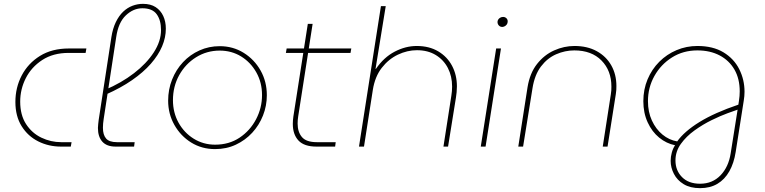

<svg xmlns="http://www.w3.org/2000/svg" viewBox="-20 -762 3974 998"><path d="M297 0Q233 0 179 -27Q125 -54 92.5 -106Q60 -158 60 -232Q60 -307 93 -370Q126 -433 188 -471.5Q250 -510 338 -510H429L425 -487H337Q256 -487 199.5 -450Q143 -413 114 -355.5Q85 -298 85 -234Q85 -164 115.5 -117Q146 -70 195 -46.5Q244 -23 298 -23H352L348 0Z M581 0Q535 0 512 -25.5Q489 -51 489 -97Q489 -107 490.5 -117.5Q492 -128 493 -139L559 -569Q566 -614 582 -647Q598 -680 620 -701Q642 -722 668.5 -732Q695 -742 723 -742Q763 -742 789 -725Q815 -708 828.5 -679Q842 -650 842 -613Q842 -567 822.5 -521Q803 -475 764 -430.5Q725 -386 666.5 -345.5Q608 -305 531 -271L526 -295Q611 -331 676.5 -381.5Q742 -432 779.5 -490Q817 -548 817 -606Q817 -657 794.5 -688Q772 -719 720 -719Q673 -719 634 -682Q595 -645 584 -569L519 -144Q517 -131 516 -120Q515 -109 515 -98Q515 -61 531.5 -42Q548 -23 588 -23H680L677 0Z M1098 13Q1029 13 974 -21Q919 -55 886.5 -112.5Q854 -170 854 -239Q854 -297 874.5 -348.5Q895 -400 931.5 -439Q968 -478 1017 -500Q1066 -522 1122 -522Q1191 -522 1246.5 -487.5Q1302 -453 1334.5 -395.5Q1367 -338 1367 -267Q1367 -212 1347 -161.5Q1327 -111 1291 -72Q1255 -33 1206 -10Q1157 13 1098 13ZM1098 -10Q1171 -10 1225.5 -46.5Q1280 -83 1311 -142Q1342 -201 1342 -268Q1342 -333 1312.5 -385.5Q1283 -438 1233.5 -468.5Q1184 -499 1122 -499Q1055 -499 999.5 -464.5Q944 -430 911.5 -371.5Q879 -313 879 -241Q879 -177 908 -124.5Q937 -72 987 -41Q1037 -10 1098 -10Z M1625 0Q1561 0 1531.5 -31.5Q1502 -63 1502 -118Q1502 -136 1505 -157L1580 -638H1605L1530 -157Q1527 -138 1527 -120Q1527 -76 1549.5 -49.5Q1572 -23 1627 -23H1725L1722 0ZM1466 -487 1470 -510H1806L1802 -487Z M1846 0 1960 -730H1985L1932 -404H1934Q1975 -464 2031.5 -493.5Q2088 -523 2146 -523Q2211 -523 2258 -495Q2305 -467 2330 -419.5Q2355 -372 2355 -313Q2355 -299 2353.5 -282.5Q2352 -266 2350 -255L2309 0H2285L2326 -264Q2328 -276 2329 -288Q2330 -300 2330 -312Q2330 -366 2308 -408.5Q2286 -451 2245 -476Q2204 -501 2147 -501Q2097 -501 2048.5 -478Q2000 -455 1964.5 -409.5Q1929 -364 1918 -295L1872 0Z M2479 0 2559 -510H2584L2504 0ZM2591 -622Q2580 -622 2573 -629.5Q2566 -637 2566 -648Q2566 -654 2569.5 -660Q2573 -666 2580 -670Q2587 -674 2595 -674Q2605 -674 2612 -667.5Q2619 -661 2619 -651Q2619 -641 2614 -634.5Q2609 -628 2602.5 -625Q2596 -622 2591 -622Z M2674 0 2722 -308Q2734 -382 2771.5 -429.5Q2809 -477 2860.5 -500Q2912 -523 2966 -523Q3033 -523 3082 -496Q3131 -469 3157.5 -422Q3184 -375 3184 -315Q3184 -305 3183.5 -294.5Q3183 -284 3181 -273L3138 0H3113L3155 -271Q3157 -282 3157.5 -292Q3158 -302 3158 -312Q3158 -395 3106.5 -447.5Q3055 -500 2965 -500Q2917 -500 2871 -480Q2825 -460 2792 -416.5Q2759 -373 2748 -304L2699 0Z M3619 216Q3568 216 3534 195.5Q3500 175 3483 142Q3466 109 3466 74Q3466 53 3472 31Q3478 9 3489 -7Q3444 -16 3406.5 -46.5Q3369 -77 3346.5 -126Q3324 -175 3324 -236Q3324 -297 3346 -349.5Q3368 -402 3407 -441Q3446 -480 3497 -501.5Q3548 -523 3605 -523Q3686 -523 3740.5 -490Q3795 -457 3822.5 -402.5Q3850 -348 3850 -285Q3850 -274 3849 -262.5Q3848 -251 3846 -239L3804 28Q3795 86 3771 128.5Q3747 171 3709 193.5Q3671 216 3619 216ZM3619 193Q3683 193 3725 149.5Q3767 106 3778 35L3814 -192Q3799 -187 3762 -173.5Q3725 -160 3679 -137.5Q3633 -115 3590 -84Q3547 -53 3519 -14Q3491 25 3491 72Q3491 124 3525 158.5Q3559 193 3619 193ZM3500 -27Q3537 -79 3615.5 -127.5Q3694 -176 3818 -218L3821 -238Q3823 -251 3824 -263Q3825 -275 3825 -287Q3825 -353 3797.5 -400.5Q3770 -448 3720.5 -474Q3671 -500 3605 -500Q3531 -500 3473 -463.5Q3415 -427 3381.5 -367Q3348 -307 3348 -236Q3348 -180 3368.5 -135.5Q3389 -91 3423.5 -62.5Q3458 -34 3500 -27Z"/></svg>

Font: MuseoModerno Thin
Style: Italic
Weight: 100
Italic angle: -9°
Designer: Pablo Cosgaya, Héctor Gatti, Marcela Romero, and the Authors of The MuseoModerno Project.
Foundry: Omnibus-Type Team
Version: Version 1.003